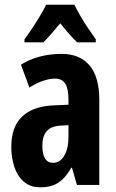

<svg xmlns="http://www.w3.org/2000/svg" viewBox="-20 -786 494 816"><path d="M242 -557Q319 -557 360.5 -508Q402 -459 402 -362V0H307L286 -73H283Q267 -45 248.5 -26.5Q230 -8 207 1Q184 10 152 10Q108 10 80.5 -14.5Q53 -39 40.5 -78Q28 -117 28 -161Q28 -247 74 -290.5Q120 -334 205 -338L271 -341V-363Q271 -408 257.5 -430Q244 -452 214 -452Q192 -452 164.5 -443Q137 -434 105 -414L69 -511Q105 -534 149 -545.5Q193 -557 242 -557ZM236 -252Q198 -250 179 -229Q160 -208 160 -167Q160 -130 171.5 -112Q183 -94 206 -94Q235 -94 253 -124Q271 -154 271 -204V-254ZM296 -766Q307 -744 321 -719.5Q335 -695 352 -669.5Q369 -644 387 -619V-606H308Q292 -621 274 -641.5Q256 -662 236 -687Q215 -662 196.5 -640.5Q178 -619 164 -606H84V-619Q99 -639 117 -666Q135 -693 151 -720Q167 -747 176 -766Z"/></svg>

Font: Noto Sans Display ExtraCondensed
Style: Regular
Weight: 400
Width: 2
Version: Version 2.003